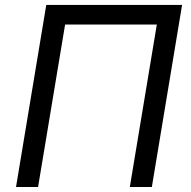

<svg xmlns="http://www.w3.org/2000/svg" viewBox="-20 -747 762 767"><path d="M44 0 164.8 -727.3H707.4L586.6 0H498.6L606.5 -649.1H240.1L132.1 0Z"/></svg>

Font: Inter P
Style: Italic
Weight: 400
Italic angle: -9.40001°
Designer: Rasmus Andersson
Foundry: rsms
Version: Version 3.018;git-588b23468